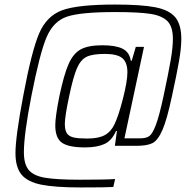

<svg xmlns="http://www.w3.org/2000/svg" viewBox="-20 -716 849 844"><path d="M48 -43Q48 -114 82 -294Q119 -492 152 -569Q185 -646 253.5 -671Q322 -696 486 -696Q602 -696 663 -684Q724 -672 750.5 -640Q777 -608 777 -545Q777 -505 767 -447.5Q757 -390 736 -294Q714 -190 694 -144.5Q674 -99 650.5 -87Q627 -75 580 -75H485L494 -140H490Q471 -97 438 -82.5Q405 -68 354 -68Q282 -68 252.5 -88.5Q223 -109 223 -165Q223 -203 241 -293Q261 -388 281.5 -434.5Q302 -481 335 -499Q368 -517 430 -517Q488 -517 518.5 -502Q549 -487 555 -449H559L577 -510H613L527 -108H597Q622 -108 636 -117.5Q650 -127 665 -166.5Q680 -206 699 -294Q721 -397 730.5 -452.5Q740 -508 740 -545Q740 -598 716.5 -622.5Q693 -647 641.5 -655Q590 -663 486 -663Q335 -663 275 -643Q215 -623 185 -553Q155 -483 118 -294Q85 -125 85 -47Q85 6 106.5 31.5Q128 57 179 65.5Q230 74 331 74Q447 74 486 71L478 106Q451 108 335 108Q223 108 162.5 96Q102 84 75 52Q48 20 48 -43ZM483 -169Q501 -206 520.5 -282.5Q540 -359 540 -398Q540 -442 517.5 -460.5Q495 -479 441 -479Q387 -479 361 -466.5Q335 -454 318.5 -416.5Q302 -379 284 -293Q265 -204 265 -171Q265 -143 274.5 -129.5Q284 -116 304.5 -111.5Q325 -107 364 -107Q412 -107 439.5 -121.5Q467 -136 483 -169Z"/></svg>

Font: Saira Semi Condensed ExtraLight
Style: Italic
Weight: 200
Width: 4
Italic angle: -12°
Designer: Hector Gatti with collaboration of the Omnibus-Type team
Foundry: Omnibus-Type
Version: Version 1.001; ttfautohint (v1.8)